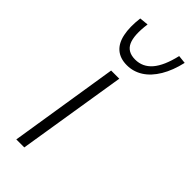

<svg xmlns="http://www.w3.org/2000/svg" viewBox="-241 -778 816 816"><g transform="rotate(45 167.0 -370.0)"><path d="M58 0 136 -492H185L106 0ZM167 -555Q127 -555 102 -576Q77 -597 68.5 -638Q60 -679 67 -736L107 -740Q97 -667 113 -632Q129 -597 175 -597Q220 -597 250 -632Q280 -667 297 -740L334 -736Q321 -679 296.5 -638Q272 -597 239 -576Q206 -555 167 -555Z"/></g></svg>

Font: Nunito Sans 7pt SemiCondensed ExtraLight
Style: Italic
Weight: 250
Width: 4
Italic angle: -9°
Designer: Vernon Adams
Foundry: Vernon Adams
Version: Version 3.101;gftools[0.9.27]